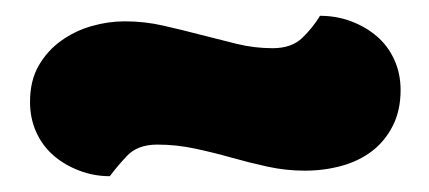

<svg xmlns="http://www.w3.org/2000/svg" viewBox="-20 -374 543 243"><path d="M325 -313Q349 -313 362.5 -326Q376 -339 385 -354Q406 -354 424.5 -347Q443 -340 457 -328Q471 -316 479 -298.5Q487 -281 487 -260Q487 -234 477 -214.5Q467 -195 450.5 -182.5Q434 -170 412 -164Q390 -158 366 -158Q342 -158 319 -163Q296 -168 273 -174.5Q250 -181 226.5 -186Q203 -191 179 -191Q154 -191 140.5 -176.5Q127 -162 119 -151Q99 -151 80.5 -158Q62 -165 48 -177Q34 -189 26 -206.5Q18 -224 18 -245Q18 -272 29 -291Q40 -310 57.5 -322.5Q75 -335 96 -341Q117 -347 138 -347Q163 -347 187 -341.5Q211 -336 234 -330Q257 -324 279.5 -318.5Q302 -313 325 -313Z"/></svg>

Font: Baloo Bhai 2 ExtraBold
Style: Regular
Weight: 800
Designer: Supriya Tembe, Noopur Datye and Ek Type
Foundry: Ek Type
Version: Version 1.640;PS 1.000;hotconv 16.6.51;makeotf.lib2.5.65220;